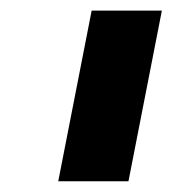

<svg xmlns="http://www.w3.org/2000/svg" viewBox="-20 -626 342 362"><path d="M285.2 -606 222.2 -284.2H89.8L152.8 -606Z"/></svg>

Font: Arimo
Style: Italic
Weight: 400
Italic angle: -12°
Designer: Steve Matteson
Foundry: Monotype Imaging Inc.
Version: Version 1.33